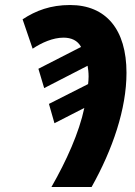

<svg xmlns="http://www.w3.org/2000/svg" viewBox="-20 -745 536 765"><path d="M185 0H345C429 -150 484 -311 484 -455C484 -627 403 -725 259 -725C182 -725 123 -703 70 -668L110 -551C146 -575 191 -595 233 -595C264 -595 289 -584 303 -558L133 -471L156 -394L329 -483C331 -473 333 -456 333 -440C333 -429 332 -419 331 -410L175 -331L197 -254L316 -315C295 -216 245 -105 185 0Z"/></svg>

Font: Noto Sans Display SemiCondensed Extra
Style: Italic
Weight: 800
Width: 4
Italic angle: -12°
Designer: Monotype Design Team
Foundry: Monotype Imaging Inc.
Version: Version 1.900